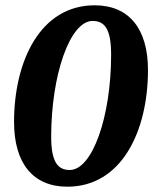

<svg xmlns="http://www.w3.org/2000/svg" viewBox="-20 -697 581 724"><path d="M234 7C439 7 538 -203 538 -433C538 -588 467 -677 337 -677C132 -677 33 -467 33 -237C33 -82 104 7 234 7ZM243 -56C200 -56 173 -83 173 -181C173 -415 244 -618 329 -618C374 -618 399 -589 399 -491C399 -256 328 -56 243 -56Z"/></svg>

Font: Caladea
Style: Bold Italic
Weight: 700
Italic angle: -9°
Designer: Carolina Giovagnoli and Andres Torresi
Foundry: Carolina Giovagnoli & Andres Torresi
Version: Version 1.001;hotconv 1.0.109;makeotfexe 2.5.65596